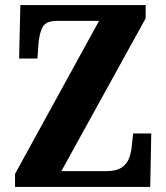

<svg xmlns="http://www.w3.org/2000/svg" viewBox="-20 -734 653 754"><path d="M39 0V-51L369 -652H203Q160 -652 147 -627Q134 -602 131 -560L127 -504H55L60 -714H552V-662L221 -62H398Q438 -62 459 -77Q480 -92 488 -115.5Q496 -139 498 -165L503 -210H574L570 0Z"/></svg>

Font: Noto Serif Tamil Condensed ExtraBold
Style: Regular
Weight: 800
Width: 3
Designer: Indian Type Foundry, Tom Grace, and the Monotype Design Team
Foundry: Monotype Imaging Inc.
Version: Version 2.004; ttfautohint (v1.8.4.7-5d5b)